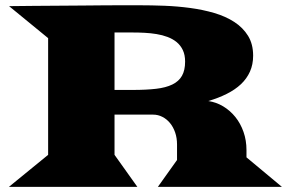

<svg xmlns="http://www.w3.org/2000/svg" viewBox="-20 -724 1112 744"><path d="M166.5 -124V-576.2L15.1 -700.2Q61 -700.7 110.4 -701.2Q159.7 -701.7 208.5 -701.9Q257.3 -702.1 303.7 -702.6Q350.1 -703.1 390.9 -703.4Q431.6 -703.6 464.8 -703.6Q498 -703.6 520 -703.6Q566.4 -703.6 617.2 -701.7Q668 -699.7 717 -693.1Q766.1 -686.5 810.3 -673.6Q854.5 -660.6 887.9 -638.9Q921.4 -617.2 941.2 -585.2Q960.9 -553.2 960.9 -508.3Q960.9 -474.1 948.7 -446.8Q936.5 -419.4 913.8 -397.9Q891.1 -376.5 858.9 -360.4Q826.7 -344.2 787.1 -332.5Q817.9 -328.1 845 -311.8Q872.1 -295.4 892.1 -270.5Q912.1 -245.6 923.6 -212.9Q935.1 -180.2 935.1 -142.6V-114.3L1072.3 0H591.8L666 -104V-164.1Q666 -189.5 658.7 -210.7Q651.4 -231.9 638.7 -247.3Q626 -262.7 609.1 -271.2Q592.3 -279.8 573.7 -279.8H423.8V-124L512.2 0H14.6ZM495.1 -375.5Q546.4 -375.5 584.5 -379.9Q622.6 -384.3 647.7 -396.5Q672.9 -408.7 685.1 -430.2Q697.3 -451.7 697.3 -485.4Q697.3 -511.2 688.5 -529.8Q679.7 -548.3 664.6 -560.8Q649.4 -573.2 629.2 -580.8Q608.9 -588.4 586.4 -592Q564 -595.7 540.5 -596.9Q517.1 -598.1 495.1 -598.1H423.8V-375.5Z"/></svg>

Font: Goblin One
Style: Regular
Weight: 400
Designer: Riccardo De Franceschi
Foundry: Sorkin Type Co.
Version: Version 1.001